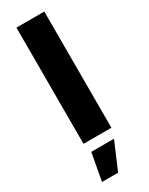

<svg xmlns="http://www.w3.org/2000/svg" viewBox="-250 -785 823 1062"><g transform="rotate(-30 162.0 -254.0)"><path d="M73 -742H251V0H73ZM88 60H233L159 234H56Z"/></g></svg>

Font: Montserrat V1
Style: Bold
Weight: 700
Designer: Julieta Ulanovsky
Foundry: Julieta Ulanovsky
Version: Version 6.001